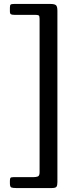

<svg xmlns="http://www.w3.org/2000/svg" viewBox="-20 -800 365 970"><path d="M241.5 150H61.5Q44.5 150 37.2 147Q30 144 30 125.5V114Q30 102 33 98.5Q36 95 47.5 95H146.5Q162.5 95 171.2 91.5Q180 88 180 70.5V-705Q180 -719.5 175.5 -722.2Q171 -725 156.5 -725H52.5Q41 -725 35.5 -727.8Q30 -730.5 30 -743V-761Q30 -773.5 33.8 -776.8Q37.5 -780 50.5 -780H235Q254.5 -780 262.2 -774.2Q270 -768.5 270 -745.5V120Q270 136.5 265.5 143.2Q261 150 241.5 150Z"/></svg>

Font: Besley* Narrow
Style: Regular
Weight: 400
Width: 4
Designer: Owen Earl
Foundry: indestructible type*
Version: Version 3.000; ttfautohint (v1.8.3)